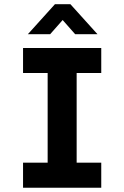

<svg xmlns="http://www.w3.org/2000/svg" viewBox="-20 -879 582 899"><path d="M203.1 0V-654.3H338.9V0ZM87.9 0V-117.2H454.1V0ZM87.9 -537.1V-654.3H454.1V-537.1ZM110.4 -718.8 237.3 -859.4H309.6L436.5 -718.8H332L273.4 -785.2L214.8 -718.8Z"/></svg>

Font: Sen
Style: Bold
Weight: 700
Designer: Kosal Sen, Philatype
Foundry: Philatype
Version: Version 2.000;gftools[0.9.31]